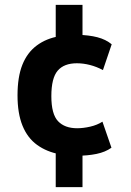

<svg xmlns="http://www.w3.org/2000/svg" viewBox="-20 -654 538 789"><path d="M209 115V-49L226 -20Q172 -30 132.5 -58.5Q93 -87 72.5 -137.5Q52 -188 52 -262Q52 -338 72 -388Q92 -438 131 -467Q170 -496 223 -505L209 -471V-634H319V-479L298 -511Q345 -510 380 -501Q415 -492 439 -472L403 -366Q377 -380 349.5 -387Q322 -394 296 -394Q243 -394 217 -363.5Q191 -333 191 -259Q191 -185 218.5 -156Q246 -127 297 -127Q322 -127 350.5 -133.5Q379 -140 401 -154L438 -47Q413 -29 376.5 -21.5Q340 -14 296 -14L319 -43V115Z"/></svg>

Font: Nunito Sans 7pt Condensed ExtraBold
Style: Regular
Weight: 800
Width: 3
Designer: Vernon Adams
Foundry: Vernon Adams
Version: Version 3.101;gftools[0.9.27]